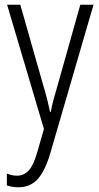

<svg xmlns="http://www.w3.org/2000/svg" viewBox="-20 -603 421 813"><path d="M10 -583H66L163 -242Q175 -202 181 -177Q187 -152 192 -129H195Q200 -156 207.5 -184Q215 -212 224 -242L320 -583H376L192 49Q170 123 138.5 156.5Q107 190 58 190Q45 190 33 188Q21 186 9 182V132Q19 136 30 138.5Q41 141 52 141Q81 141 101.5 119Q122 97 138 41L166 -57Z"/></svg>

Font: Noto Sans Tamil UI Condensed Light
Style: Regular
Weight: 300
Width: 3
Designer: Jelle Bosma - Monotype Design Team
Foundry: Monotype Imaging Inc.
Version: Version 2.004; ttfautohint (v1.8.4.7-5d5b)